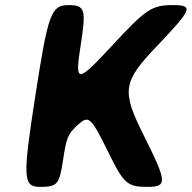

<svg xmlns="http://www.w3.org/2000/svg" viewBox="-20 -731 750 751"><path d="M400 -143C463 -13 477 0 556 0C635 0 634 -18 544 -198C454 -377 459 -410 596 -553C732 -696 738 -711 656 -711C574 -711 551 -696 417 -551C282 -406 272 -404 295 -550C318 -696 313 -711 247 -711C180 -711 168 -678 118 -355C68 -33 70 0 137 0C203 0 212 -9 226 -101C240 -194 245 -207 286 -244C327 -281 336 -272 400 -143Z"/></svg>

Font: Asimov Print
Style: AIt
Weight: 500
Designer: Google
Version: Version 2.000980: 2014